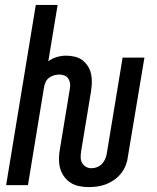

<svg xmlns="http://www.w3.org/2000/svg" viewBox="-20 -755 640 783"><path d="M342 8Q321 8 302 4Q283 0 267 -10.5Q251 -21 240 -37Q229 -53 224.5 -71.5Q220 -90 220.5 -110.5Q221 -131 225 -151L265 -394Q267 -405 265.5 -415.5Q264 -426 258.5 -434.5Q253 -443 243 -447Q233 -451 222 -451Q212 -451 201 -448Q190 -445 181 -438.5Q172 -432 167 -422Q162 -412 160 -402L94 0H5L126 -735H215L177 -505Q193 -517 212 -522.5Q231 -528 249 -528Q267 -528 284.5 -524Q302 -520 315.5 -510Q329 -500 338.5 -485Q348 -470 351.5 -453Q355 -436 354.5 -418Q354 -400 351 -381L311 -139Q309 -126 309 -113.5Q309 -101 314.5 -91Q320 -81 330 -75Q340 -69 353 -69Q364 -69 375 -73Q386 -77 394.5 -85.5Q403 -94 408 -104.5Q413 -115 415 -126L480 -520H569L501 -113Q499 -96 492 -79Q485 -62 473 -47Q461 -32 445 -21Q429 -10 412 -3.5Q395 3 377 5.5Q359 8 342 8Z"/></svg>

Font: Iosevka Md Ex Obl
Style: Regular
Weight: 500
Width: 7
Italic angle: -9°
Monospace: yes
Designer: Belleve Invis
Foundry: Belleve Invis
Version: Version 32.5.0; ttfautohint (v1.8.4)